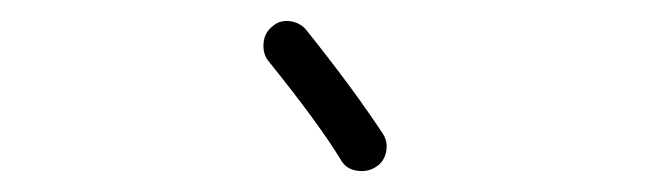

<svg xmlns="http://www.w3.org/2000/svg" viewBox="-20 -642 640 185"><path d="M309 -487Q288 -522 238 -584Q233 -591 234 -601Q235 -611 243 -617Q250 -623 260 -621.5Q270 -620 276 -612Q320 -557 349 -513Q354 -505 352 -495.5Q350 -486 342 -481Q334 -476 324 -477.5Q314 -479 309 -487Z"/></svg>

Font: Hoogli
Style: Regular
Weight: 400
Designer: Anand Singh Naorem
Foundry: Brand New Type
Version: Version 1.00 b007